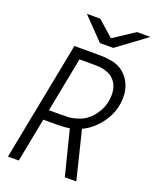

<svg xmlns="http://www.w3.org/2000/svg" viewBox="-204 -1278 1115 1390"><g transform="rotate(20 353.5 -583.5)"><path d="M378.3 -1000 217.4 -1166.7H320.3L441.4 -1059.9L604.2 -1166.7H707L481.1 -1000ZM279.9 -838.5 197.9 -416.7H294.9Q331.4 -416.7 354.5 -418.3Q377.6 -419.9 415 -431.3Q452.5 -442.7 481.8 -464.2Q526.7 -497.4 557 -553.4Q587.2 -609.4 587.2 -675.1Q587.2 -748.7 544.9 -791Q524.1 -813.2 491.2 -824.2Q458.3 -835.3 436.2 -836.9Q414.1 -838.5 377 -838.5ZM212.2 -916.7H392.6Q424.5 -916.7 444.7 -915.4Q464.8 -914.1 498.4 -908.5Q531.9 -903 560.5 -887.7Q589.2 -872.4 612 -848.3Q671.9 -783.9 671.9 -688.2Q671.9 -584.6 612.6 -498Q553.4 -411.5 468.8 -372.4L560.5 0H472L384.8 -345.7Q344.4 -338.5 279.9 -338.5H182.9L117.2 0H33.9Z"/></g></svg>

Font: Monoid
Style: Italic
Weight: 400
Width: 4
Italic angle: -11°
Monospace: yes
Version: Version 0.61